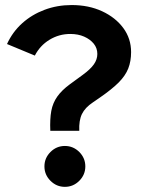

<svg xmlns="http://www.w3.org/2000/svg" viewBox="-20 -731 566 761"><path d="M179.4 -212.6Q177.4 -259.3 183.3 -291.4Q189.3 -323.4 207.2 -348.5Q225.1 -373.6 256.4 -396.6L307.6 -434Q338.7 -456.7 352.3 -476.3Q365.8 -495.8 365.8 -517Q365.8 -540.1 351.7 -557.7Q337.5 -575.2 313.6 -585.8Q289.7 -596.4 258.7 -596.4Q214 -596.4 176.2 -573.4Q138.5 -550.4 118.1 -510.7L7.8 -556.5Q29.7 -604.5 68 -638.9Q106.3 -673.3 156.5 -692.1Q206.7 -711 264.2 -711Q331.6 -711 384.7 -686.4Q437.9 -661.7 468.8 -619.8Q499.6 -578 499.6 -524.4Q499.6 -488.3 488.4 -459.7Q477.2 -431.1 450.3 -404Q423.3 -377 376.2 -344.5L348.6 -325.5Q317.3 -304.8 304.8 -279.1Q292.3 -253.3 294.2 -212.6ZM237.2 9.6Q204 9.6 180.1 -14.4Q156.1 -38.3 156.1 -71.5Q156.1 -104.6 180.1 -128.6Q204 -152.5 237.2 -152.5Q270.3 -152.5 294.3 -128.6Q318.2 -104.6 318.2 -71.5Q318.2 -38.3 294.3 -14.4Q270.3 9.6 237.2 9.6Z"/></svg>

Font: Red Hat Display
Style: Regular
Weight: 300
Designer: Pentagram, MCKL
Foundry: Pentagram, MCKL
Version: Version 1.023